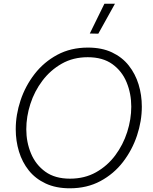

<svg xmlns="http://www.w3.org/2000/svg" viewBox="-20 -1007 824 1037"><path d="M511 -825 465 -826 544 -987H601ZM357 10Q282 10 226.5 -16Q171 -42 135.5 -86.5Q100 -131 82.5 -188.5Q65 -246 65 -309Q65 -387 91 -465Q117 -543 167 -607.5Q217 -672 289.5 -711Q362 -750 455 -750Q530 -750 585 -724Q640 -698 675.5 -653Q711 -608 728.5 -551Q746 -494 746 -431Q746 -353 720 -275Q694 -197 644.5 -132.5Q595 -68 522.5 -29Q450 10 357 10ZM358 -42Q437 -42 498.5 -76.5Q560 -111 602.5 -168Q645 -225 667 -294Q689 -363 689 -431Q689 -501 664 -562Q639 -623 587 -660.5Q535 -698 454 -698Q375 -698 313.5 -663Q252 -628 209 -571Q166 -514 144 -445.5Q122 -377 122 -309Q122 -239 147.5 -178Q173 -117 225 -79.5Q277 -42 358 -42Z"/></svg>

Font: Be Vietnam Pro ExtraLight
Style: Italic
Weight: 200
Italic angle: -12°
Designer: Lam Bao, Tony Le, Vietanh Nguyen
Foundry: Yellow Type Foundry
Version: Version 1.002; ttfautohint (v1.8.3)